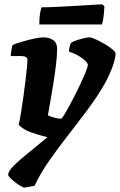

<svg xmlns="http://www.w3.org/2000/svg" viewBox="-20 -674 558 894"><path d="M91 200Q74 192 57 179.5Q40 167 29 156Q18 145 18 140Q18 123 46 95.5Q74 68 116.5 34Q159 0 201 -35Q161 -45 125 -57.5Q89 -70 67 -93Q72 -113 77.5 -147Q83 -181 88.5 -220.5Q94 -260 98.5 -297Q103 -334 105.5 -360Q108 -386 108 -393Q108 -405 100 -409Q92 -413 78 -413H30Q30 -418 31.5 -429Q33 -440 35 -450.5Q37 -461 38 -464Q52 -471 81 -479.5Q110 -488 138.5 -494Q167 -500 181 -500Q210 -500 228 -487Q246 -474 246 -447Q246 -418 241 -375Q236 -332 228.5 -285.5Q221 -239 214 -199.5Q207 -160 203 -137Q221 -129 237.5 -125Q254 -121 264 -121Q268 -121 281.5 -143.5Q295 -166 313 -200Q331 -234 348.5 -270.5Q366 -307 377.5 -335Q389 -363 389 -372Q389 -383 364 -402Q339 -421 301 -434Q301 -442 304.5 -456.5Q308 -471 310 -474Q318 -480 335.5 -486Q353 -492 371 -496Q389 -500 396 -500Q406 -500 425.5 -491Q445 -482 466.5 -469.5Q488 -457 503 -444.5Q518 -432 518 -426Q518 -400 503 -360.5Q488 -321 468 -285Q435 -227 390.5 -167Q346 -107 299 -47Q252 13 210 73Q168 133 141 191ZM163 -560Q163 -591 166.5 -612Q170 -633 174 -640Q204 -640 245 -642Q286 -644 328 -646.5Q370 -649 404 -651Q438 -653 456 -654L466 -645Q465 -615 461.5 -591.5Q458 -568 455 -560Z"/></svg>

Font: Texturina Black
Style: Italic
Weight: 900
Italic angle: -11°
Designer: Guillermo Torres Carreño
Foundry: Omnibus-Type
Version: Version 1.002; ttfautohint (v1.8.3)